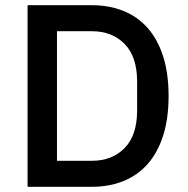

<svg xmlns="http://www.w3.org/2000/svg" viewBox="-20 -718 723 738"><path d="M86 -698H333Q400 -698 454.5 -676Q509 -654 547.5 -610.5Q586 -567 607 -501.5Q628 -436 628 -349Q628 -262 607 -196.5Q586 -131 547.5 -87.5Q509 -44 454.5 -22Q400 0 333 0H86ZM333 -100Q411 -100 459 -149Q507 -198 507 -293V-405Q507 -500 459 -549Q411 -598 333 -598H199V-100Z"/></svg>

Font: IBM Plex Sans Thai Medm
Style: Regular
Weight: 500
Designer: Mike Abbink, Paul van der Laan, Pieter van Rosmalen, Ben Mitchell, Mark Frömberg
Foundry: Bold Monday
Version: Version 1.2